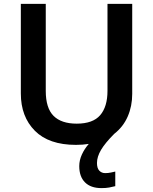

<svg xmlns="http://www.w3.org/2000/svg" viewBox="-20 -734 787 986"><path d="M478 103Q478 130 490 142.5Q502 155 520 155Q536 155 549.5 152Q563 149 572 147V222Q557 226 540.5 229Q524 232 501 232Q446 232 416.5 202.5Q387 173 387 119Q387 89 400.5 59.5Q414 30 436 5Q405 10 370 10Q231 10 159 -62.5Q87 -135 87 -254V-714H215V-267Q215 -179 255 -139Q295 -99 374 -99Q457 -99 494.5 -142.5Q532 -186 532 -268V-714H659V-252Q659 -189 636 -136Q613 -83 567 -47Q520 0 499 35.5Q478 71 478 103Z"/></svg>

Font: Noto Sans Bassa Vah SemiBold
Style: Regular
Weight: 600
Designer: Monotype Design Team
Foundry: Monotype Imaging Inc.
Version: Version 2.002; ttfautohint (v1.8.4.7-5d5b)